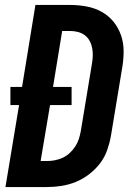

<svg xmlns="http://www.w3.org/2000/svg" viewBox="-20 -755 540 775"><path d="M2 0 57 -331H22V-404H69L123 -735H262Q296 -735 329 -729Q362 -723 390 -707.5Q418 -692 438 -667.5Q458 -643 468.5 -612.5Q479 -582 479 -548Q479 -514 473 -480L428 -208Q423 -179 413 -150Q403 -121 384 -96Q365 -71 339.5 -51.5Q314 -32 285.5 -20.5Q257 -9 227.5 -4.5Q198 0 169 0ZM144 -105H169Q185 -105 201 -108Q217 -111 232.5 -118Q248 -125 261 -137Q274 -149 283.5 -163.5Q293 -178 298 -193.5Q303 -209 306 -225L351 -497Q354 -514 354.5 -530Q355 -546 352 -561.5Q349 -577 341.5 -590.5Q334 -604 322 -613Q310 -622 294.5 -626Q279 -630 262 -630H231L194 -404H269V-331H182Z"/></svg>

Font: Iosevka Curly Extrabold
Style: Italic
Weight: 800
Italic angle: -9°
Monospace: yes
Designer: Belleve Invis
Foundry: Belleve Invis
Version: Version 22.1.2; ttfautohint (v1.8.4)